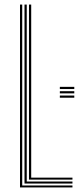

<svg xmlns="http://www.w3.org/2000/svg" viewBox="-20 -820 354 840"><path d="M67.5 0V-800H77.2V-8.5H297V0ZM87.2 -17V-800H97V-25.8H297V-17ZM106.8 -34.2V-800H116.5V-42.8H297V-34.2ZM241.8 -402H305V-392.5H241.8ZM241.8 -421H305V-411.5H241.8ZM241.8 -440H305V-430.5H241.8Z"/></svg>

Font: Big Shoulders Inline Text Thin ExtraLight
Style: Regular
Weight: 250
Version: Version 2.002